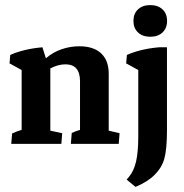

<svg xmlns="http://www.w3.org/2000/svg" viewBox="-20 -568 726 758"><path d="M24.4 0 27.8 -41Q44.9 -49.3 65.4 -55.2V-291.5L17.6 -317.9L20.5 -351.1Q74.7 -375 147.5 -381.3L161.1 -337.9Q189 -361.8 222.9 -373.5Q256.8 -385.3 293 -385.3Q349.6 -385.3 379.4 -357.2Q409.2 -329.1 409.2 -276.9V-52.2L452.1 -42L448.7 0H259.8L263.2 -43Q276.9 -49.8 295.9 -55.2V-247.1Q295.9 -314 238.3 -314Q209.5 -314 178.7 -297.9V-52.2L225.6 -42L222.2 0ZM515.1 169.9 480 141.1 489.7 129.4Q508.8 106.4 517.3 69.1Q525.9 31.7 525.9 -30.3V-291.5L478 -317.9L481 -351.1Q535.2 -375 607.9 -381.3H639.2V-55.2Q639.2 20 628.9 58.1Q619.1 93.3 591.1 121.6Q563 149.9 515.1 169.9ZM573.2 -422.9Q543 -422.9 524.9 -439.9Q506.8 -457 506.8 -485.4Q506.8 -514.2 524.9 -531Q543 -547.9 573.2 -547.9Q603.5 -547.9 621.6 -531Q639.6 -514.2 639.6 -485.4Q639.6 -457 621.6 -439.9Q603.5 -422.9 573.2 -422.9Z"/></svg>

Font: Markazi Text
Style: Bold
Weight: 700
Designer: Borna Izadpanah (Arabic designer), Fiona Ross (Arabic design director) and Florian Runge (Latin designer)
Foundry: Borna Izadpanah and Florian Runge
Version: Version 1.001; ttfautohint (v1.8.3)